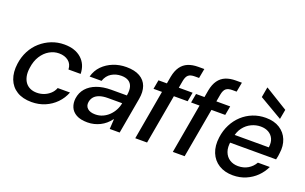

<svg xmlns="http://www.w3.org/2000/svg" viewBox="-86 -1126 2426 1527"><g transform="rotate(20 1127.0 -363.0)"><path d="M238 12Q163 12 113 -19Q63 -50 41.5 -106Q20 -162 30 -236Q38 -296 64 -346Q90 -396 131 -432Q172 -468 222.5 -488Q273 -508 330 -508Q421 -508 474.5 -460.5Q528 -413 530 -332H427Q425 -378 393.5 -402.5Q362 -427 314 -427Q272 -427 233.5 -405Q195 -383 168 -341Q141 -299 133 -239Q127 -198 133.5 -167Q140 -136 156 -115Q172 -94 196.5 -83Q221 -72 252 -72Q284 -72 312.5 -83Q341 -94 363.5 -114.5Q386 -135 397 -164H501Q481 -112 442 -72Q403 -32 351 -10Q299 12 238 12Z M711 12Q652 12 616.5 -8Q581 -28 567 -61.5Q553 -95 558 -135Q565 -186 596.5 -222Q628 -258 680.5 -277.5Q733 -297 803 -297H934Q942 -342 933.5 -371Q925 -400 901.5 -414.5Q878 -429 841 -429Q795 -429 758 -406.5Q721 -384 705 -337H604Q619 -392 656 -429.5Q693 -467 744.5 -487.5Q796 -508 855 -508Q925 -508 969 -483Q1013 -458 1029.5 -412.5Q1046 -367 1035 -305L981 0H897L902 -83H899Q882 -60 861.5 -42.5Q841 -25 817 -13Q793 -1 766.5 5.5Q740 12 711 12ZM748 -69Q782 -69 811 -82Q840 -95 862.5 -117Q885 -139 900 -167.5Q915 -196 920 -226H800Q757 -226 728 -215.5Q699 -205 684 -186.5Q669 -168 665 -143Q660 -109 682.5 -89Q705 -69 748 -69Z M1113 0 1211 -557Q1221 -609 1244.5 -642Q1268 -675 1304.5 -690Q1341 -705 1390 -705H1441L1426 -624H1390Q1354 -624 1336.5 -609.5Q1319 -595 1312 -558L1213 0ZM1115 -419 1129 -496H1418L1404 -419Z M1431 0 1529 -557Q1539 -609 1562.5 -642Q1586 -675 1622.5 -690Q1659 -705 1708 -705H1759L1744 -624H1708Q1672 -624 1654.5 -609.5Q1637 -595 1630 -558L1531 0ZM1433 -419 1447 -496H1736L1722 -419Z M1942 12Q1872 12 1822.5 -19Q1773 -50 1750.5 -105.5Q1728 -161 1738 -235Q1746 -295 1771.5 -345Q1797 -395 1836.5 -431.5Q1876 -468 1926.5 -488Q1977 -508 2035 -508Q2106 -508 2153.5 -477.5Q2201 -447 2221.5 -396Q2242 -345 2233 -283Q2232 -270 2229.5 -255Q2227 -240 2223 -225H1809L1821 -295H2136Q2142 -338 2128.5 -367.5Q2115 -397 2087 -413Q2059 -429 2020 -429Q1980 -429 1942 -411Q1904 -393 1877 -357.5Q1850 -322 1841 -267L1836 -239Q1826 -185 1840 -147.5Q1854 -110 1884.5 -90.5Q1915 -71 1956 -71Q2003 -71 2039 -92.5Q2075 -114 2096 -151H2197Q2175 -104 2138 -67.5Q2101 -31 2051 -9.5Q2001 12 1942 12ZM2142 -538 1947 -652 1962 -738H1965L2157 -620Z"/></g></svg>

Font: DM Sans 36pt Medium
Style: Italic
Weight: 500
Italic angle: -10°
Designer: Colophon Foundry, Jonny Pinhorn
Foundry: Colophon Foundry
Version: Version 4.004;gftools[0.9.30]